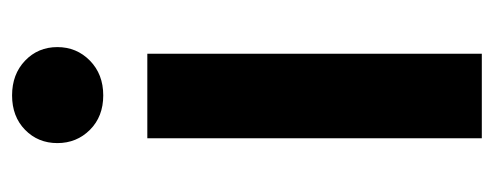

<svg xmlns="http://www.w3.org/2000/svg" viewBox="-270 -548 818 318"><g transform="rotate(-90 139.0 -389.0)"><path d="M69 -554H209V0H69ZM140 -627Q105 -627 83 -649Q61 -671 61 -703Q61 -735 83 -756.5Q105 -778 140 -778Q175 -778 197.5 -756.5Q220 -735 220 -703Q220 -671 197.5 -649Q175 -627 140 -627Z"/></g></svg>

Font: Poppins SemiBold
Style: Regular
Weight: 600
Designer: Ninad Kale (Devanagari), Jonny Pinhorn (Latin)
Foundry: Indian Type Foundry
Version: Version 3.002 2017